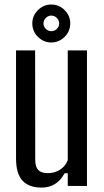

<svg xmlns="http://www.w3.org/2000/svg" viewBox="-20 -823 460 850"><path d="M164 7.5Q108.5 7.5 79.8 -23Q51 -53.5 51 -122.5V-600H135.5L136 -115.5Q136 -84.5 149.2 -70.5Q162.5 -56.5 192 -56.5Q221 -56.5 245.2 -71.5Q269.5 -86.5 280 -114V-600H365V0H280V-56H266Q248 -23 222.5 -7.8Q197 7.5 164 7.5ZM207 -635Q173 -635 148 -659.8Q123 -684.5 123 -719.5Q123 -753.5 148 -778.2Q173 -803 207 -803Q241.5 -803 266.2 -778.2Q291 -753.5 291 -719.5Q291 -684.5 266 -659.8Q241 -635 207 -635ZM207 -685Q221.5 -685 231.8 -695.2Q242 -705.5 242 -719Q242 -733.5 231.5 -743.8Q221 -754 207 -754Q193.5 -754 183 -743.8Q172.5 -733.5 172.5 -719Q172.5 -705.5 182.8 -695.2Q193 -685 207 -685Z"/></svg>

Font: Big Shoulders
Style: Regular
Weight: 400
Designer: Patric King
Foundry: XO Type Co
Version: Version 2.002